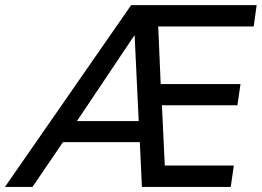

<svg xmlns="http://www.w3.org/2000/svg" viewBox="-83 -739 1035 759"><path d="M45.4 0 166 -177.2H469.7L478 0H829.1L841.3 -84.5H568.4L557.1 -322.8H855.5L867.7 -406.7H552.2L542.5 -634.3H919.9L931.6 -718.8H435.5L-63.5 0ZM449.2 -598.6 465.3 -260.3H221.2L447.8 -598.6Z"/></svg>

Font: Winston
Style: Italic
Weight: 400
Italic angle: -8.13011°
Designer: Vernon Adams, Kim Jin-seong, David Berlow, Cristiano Sobral
Foundry: The Winston Project Authors
Version: Version 3.004